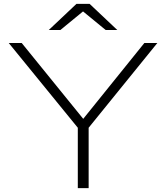

<svg xmlns="http://www.w3.org/2000/svg" viewBox="-20 -972 860 992"><path d="M382 0V-312L25 -750H92L410 -358L726 -750H793L438 -312V0ZM375 -952H443L586 -817H526L409 -913L292 -817H232Z"/></svg>

Font: Bounded
Style: Regular
Weight: 200
Designer: Vlad Churkin
Version: Version 1.0